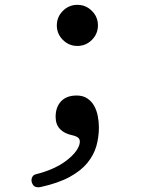

<svg xmlns="http://www.w3.org/2000/svg" viewBox="-20 -550 640 794"><path d="M150 223Q138 226 128 223Q118 220 113 208Q108 197 112 185.5Q116 174 127 171Q203 152 250 117.5Q297 83 308 49Q313 32 306.5 23Q300 14 278 9Q247 3 228.5 -16Q210 -35 210 -67Q210 -107 232.5 -131Q255 -155 297 -155Q323 -155 341 -143Q359 -131 369.5 -112Q380 -93 384.5 -69.5Q389 -46 389 -23Q389 17 378.5 54Q368 91 341.5 123.5Q315 156 268.5 181.5Q222 207 150 223ZM215 -445Q215 -480 240 -505Q265 -530 300 -530Q335 -530 360 -505Q385 -480 385 -445Q385 -410 360 -385Q335 -360 300 -360Q265 -360 240 -385Q215 -410 215 -445Z"/></svg>

Font: Maple Mono
Style: Regular
Weight: 400
Monospace: yes
Designer: subframe7536
Version: Version 7.300